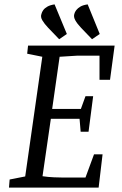

<svg xmlns="http://www.w3.org/2000/svg" viewBox="-20 -856 558 876"><path d="M250 -677 200 -729Q182 -748 173 -763.5Q164 -779 169 -792Q171 -801 177.5 -810Q184 -819 196.5 -826Q209 -833 229 -836L285 -701ZM400 -677 350 -729Q332 -748 323.5 -763.5Q315 -779 319 -792Q321 -801 328 -810Q335 -819 347 -826Q359 -833 380 -836L435 -701ZM21 0 24 -37 95 -51 173 -597 104 -611 108 -648H503L482 -492H434V-602H332L252 -597L218 -359H349L370 -417H405L384 -255H348L343 -314H212L174 -52Q201 -48 227 -47Q253 -46 266 -46H370L409 -152H448L430 0Z"/></svg>

Font: Faustina
Style: Italic
Weight: 400
Italic angle: -8°
Designer: Alfonso Garcia
Foundry: http://www.omnibus-type.com
Version: Version 1.200